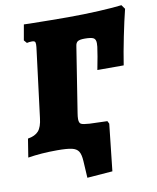

<svg xmlns="http://www.w3.org/2000/svg" viewBox="-90 -730 789 962"><g transform="rotate(-10 304.5 -249.0)"><path d="M271 76Q269 42 259 26.5Q249 11 225 5.5Q201 0 150 0Q70 0 2 11L17 -83Q54 -89 71.5 -109Q89 -129 94 -174L136 -509Q139 -530 139 -541Q139 -552 135 -555.5Q131 -559 122 -559Q107 -559 95 -556L82 -571L96 -650Q115 -650 127 -649Q245 -647 320 -647Q401 -647 478.5 -651Q556 -655 594 -660L609 -639Q595 -583 579 -504.5Q563 -426 553 -361H419Q434 -436 439 -476Q440 -483 440 -494Q440 -514 428 -520.5Q416 -527 383 -527Q358 -527 348 -520.5Q338 -514 336 -496L284 -166Q281 -148 281 -136Q281 -116 291 -110.5Q301 -105 334 -103L424 -100L431 -86L405 152L276 162Z"/></g></svg>

Font: Alegreya Black
Style: Italic
Weight: 900
Italic angle: -7°
Designer: Juan Pablo del Peral
Foundry: Huerta Tipografica
Version: Version 2.007; ttfautohint (v1.6)